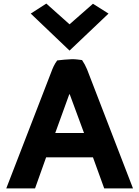

<svg xmlns="http://www.w3.org/2000/svg" viewBox="-20 -1044 780 1074"><path d="M152 -968 369 -761 587 -968 500 -1023 369 -908 239 -1024ZM724 10 467 -656C459 -675 450 -692 439 -708C422 -710 404 -713 384 -713C353 -712 326 -709 300 -706C284 -685 274 -661 266 -639L15 10H176L238 -164H500L563 10ZM289 -300 368 -518 371 -514 450 -300Z"/></svg>

Font: Bluebird
Style: SfBd
Weight: 700
Designer: Jasper
Foundry: Cannot Into Space Fonts
Version: Version 0.98